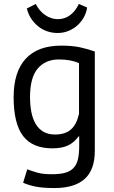

<svg xmlns="http://www.w3.org/2000/svg" viewBox="-20 -740 577 972"><path d="M460 23Q460 120 408.5 166Q357 212 256 212Q196 212 159.5 204.5Q123 197 97 185L118 117Q141 126 169 134Q197 142 242 142Q284 142 310.5 134.5Q337 127 353 109.5Q369 92 375 64.5Q381 37 381 -1V-49H377Q357 -20 326 -4.5Q295 11 245 11Q144 11 96.5 -52Q49 -115 49 -248Q49 -376 110 -442.5Q171 -509 290 -509Q347 -509 387.5 -500Q428 -491 460 -479ZM259 -59Q310 -59 339 -84.5Q368 -110 380 -164V-420Q340 -439 278 -439Q210 -439 171 -393Q132 -347 132 -249Q132 -207 139 -172Q146 -137 161 -112Q176 -87 200 -73Q224 -59 259 -59ZM161 -720Q179 -684 209 -663.5Q239 -643 273 -643Q307 -643 334.5 -663Q362 -683 379 -720L421 -702Q418 -678 405.5 -654.5Q393 -631 373.5 -613Q354 -595 328 -584Q302 -573 272 -573Q244 -573 219 -581.5Q194 -590 173.5 -606.5Q153 -623 138 -645.5Q123 -668 116 -697Z"/></svg>

Font: PTSans
Style: Regular
Weight: 400
Designer: A.Korolkova, O.Umpeleva, V.Yefimov
Foundry: ParaType Ltd
Version: Version 2.003W OFL